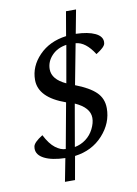

<svg xmlns="http://www.w3.org/2000/svg" viewBox="-92 -776 680 955"><g transform="rotate(-10 248.0 -298.5)"><path d="M208 119.1H157.2L179.7 2.9Q112.8 1 75 -18.1Q37.1 -37.1 37.1 -69.8L38.1 -80.1Q41.5 -100.6 86.9 -128.9Q110.8 -82 137.9 -61.5Q165 -41 189.5 -41L231.4 -269.5Q98.6 -316.4 98.6 -405.8Q98.6 -474.1 150.9 -528.3Q203.1 -582.5 288.6 -593.8L309.6 -715.8H360.4L337.9 -596.7Q399.9 -594.7 434.8 -578.1Q469.7 -561.5 469.7 -533.2L468.8 -524.4Q465.8 -506.8 421.9 -479.5Q379.4 -546.9 329.1 -550.8L290 -345.7Q359.4 -319.3 392.6 -287.1Q425.8 -254.9 425.8 -205.6Q425.8 -130.9 371.1 -70.6Q316.4 -10.3 229 1ZM249 -362.3 282.2 -550.8Q235.8 -543.9 207.8 -513.9Q179.7 -483.9 179.7 -445.3Q179.7 -394 249 -362.3ZM235.8 -43Q267.1 -48.8 292.2 -67.6Q317.4 -86.4 332 -115.7Q346.7 -145 346.7 -170.9Q346.7 -223.1 272.9 -255.9Z"/></g></svg>

Font: Kelvinch
Style: Italic
Weight: 400
Italic angle: -10°
Designer: Paul James Miller
Foundry: High-Logic / Made with FontCreator
Version: Version 3.40;July 22, 2017;FontCreator 11.0.0.2388 64-bit